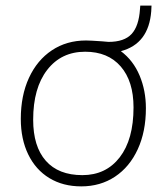

<svg xmlns="http://www.w3.org/2000/svg" viewBox="-20 -656 593 683"><path d="M410 -474Q454 -441 476.5 -387.5Q499 -334 499 -271Q499 -188 470 -125Q441 -62 389 -27.5Q337 7 269 7Q204 7 155.5 -22.5Q107 -52 80.5 -106.5Q54 -161 54 -233Q54 -316 83 -379Q112 -442 164.5 -477Q217 -512 286 -512Q301 -512 343 -509Q361 -507 366 -507Q422 -507 448 -535Q474 -563 478 -624L479 -636H519L518 -616Q509 -500 410 -474ZM283 -472Q198 -472 148 -407.5Q98 -343 98 -230Q98 -135 143 -84Q188 -33 273 -33Q357 -33 406 -96.5Q455 -160 455 -274Q455 -367 409.5 -419.5Q364 -472 283 -472Z"/></svg>

Font: Muli ExtraLight
Style: Italic
Weight: 275
Italic angle: -4.541°
Designer: Vernon Adams
Foundry: Vernon Adams
Version: Version 2.001